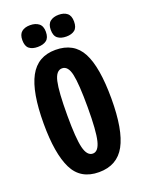

<svg xmlns="http://www.w3.org/2000/svg" viewBox="-132 -738 610 813"><g transform="rotate(-20 172.5 -331.5)"><path d="M171 11Q88 11 54 -58Q20 -127 20 -262Q20 -404 56.5 -471.5Q93 -539 173 -539Q256 -539 291 -472.5Q326 -406 326 -264Q326 -123 289.5 -56Q253 11 171 11ZM173 -72Q198 -72 208.5 -115Q219 -158 219 -264Q219 -369 209.5 -412.5Q200 -456 173 -456Q146 -456 136 -412Q126 -368 126 -261Q126 -157 136.5 -114.5Q147 -72 173 -72ZM237 -576Q213 -576 198.5 -587Q184 -598 184 -625Q184 -651 198.5 -662.5Q213 -674 237 -674Q261 -674 275 -662.5Q289 -651 289 -625Q289 -598 275 -587Q261 -576 237 -576ZM108 -576Q84 -576 70 -587Q56 -598 56 -625Q56 -651 70 -662.5Q84 -674 108 -674Q132 -674 147 -662.5Q162 -651 162 -625Q162 -598 147.5 -587Q133 -576 108 -576Z"/></g></svg>

Font: Bricolage Grotesque 96pt Condensed Medium
Style: Regular
Weight: 500
Width: 3
Designer: Mathieu Triay
Foundry: Atelier Triay
Version: Version 1.001; ttfautohint (v1.8.4.7-5d5b);gftools[0.9.33.de